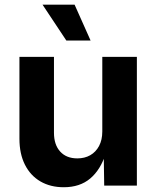

<svg xmlns="http://www.w3.org/2000/svg" viewBox="-20 -787 663 814"><path d="M250.3 6.8Q193.8 6.8 151.4 -17.8Q109 -42.5 85.7 -88.7Q62.4 -134.9 62.4 -198.7V-545.9H208.8V-224.2Q208.8 -173.3 235.2 -144.4Q261.5 -115.5 307.8 -115.5Q339 -115.5 362.7 -129Q386.5 -142.6 400.1 -168.3Q413.7 -194 413.7 -229.8V-545.9H560.3V0H421.8L419.7 -136.3H428.3Q406.6 -67.5 362.6 -30.3Q318.6 6.8 250.3 6.8ZM261.3 -615.1 160.4 -767.1H296.3L364.1 -615.1Z"/></svg>

Font: Adwaita Sans
Style: Regular
Weight: 400
Designer: Rasmus Andersson
Foundry: rsms
Version: Version 4.001;git-9221beed3